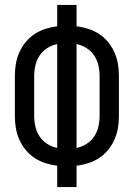

<svg xmlns="http://www.w3.org/2000/svg" viewBox="-20 -755 540 775"><path d="M211 0V-86Q187 -89 163.5 -96.5Q140 -104 119.5 -117.5Q99 -131 83.5 -150Q68 -169 58 -191.5Q48 -214 44 -238Q40 -262 40 -287V-448Q40 -473 44 -497Q48 -521 58 -543.5Q68 -566 83.5 -585Q99 -604 119.5 -617.5Q140 -631 163.5 -638.5Q187 -646 211 -649V-735H289V-649Q313 -646 336.5 -638.5Q360 -631 380.5 -617.5Q401 -604 416.5 -585Q432 -566 442 -543.5Q452 -521 456 -497Q460 -473 460 -448V-287Q460 -262 456 -238Q452 -214 442 -191.5Q432 -169 416.5 -150Q401 -131 380.5 -117.5Q360 -104 336.5 -96.5Q313 -89 289 -86V0ZM211 -158V-577Q190 -573 171 -561Q152 -549 140 -531Q128 -513 123 -491.5Q118 -470 118 -448V-287Q118 -265 123 -243.5Q128 -222 140 -204Q152 -186 171 -174Q190 -162 211 -158ZM289 -158Q310 -162 329 -174Q348 -186 360 -204Q372 -222 377 -243.5Q382 -265 382 -287V-448Q382 -470 377 -491.5Q372 -513 360 -531Q348 -549 329 -561Q310 -573 289 -577Z"/></svg>

Font: Iosevka SS04
Style: Regular
Weight: 400
Monospace: yes
Designer: Belleve Invis
Foundry: Belleve Invis
Version: Version 19.0.0; ttfautohint (v1.8.4)